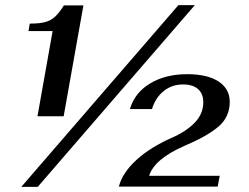

<svg xmlns="http://www.w3.org/2000/svg" viewBox="-20 -724 971 748"><path d="M185 -603H91L96 -632Q134 -632 156 -638Q178 -644 194 -658.5Q210 -673 229 -703H305L228 -271H126ZM651 -188Q704 -211 738 -245.5Q772 -280 772 -326Q772 -359 751.5 -377Q731 -395 693 -395Q650 -395 618 -369.5Q586 -344 572 -299H486Q505 -363 565 -399Q625 -435 709 -435Q788 -435 831.5 -406.5Q875 -378 875 -327Q875 -269 832 -231.5Q789 -194 697 -155Q581 -104 561 -39H836L828 3H443Q457 -51 511 -100.5Q565 -150 651 -188ZM675 -704H739L127 4H63Z"/></svg>

Font: Fahkwang SemiBold
Style: Italic
Weight: 600
Italic angle: -10°
Version: Version 1.000; ttfautohint (v1.6)